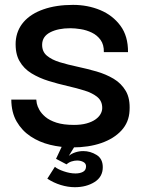

<svg xmlns="http://www.w3.org/2000/svg" viewBox="-20 -593 595 787"><path d="M275.7 11.3Q229.3 11.3 185.2 0.5Q141 -10.3 105.3 -34Q69.7 -57.7 48.2 -95Q26.7 -132.3 26.3 -184.7H128.7Q128.7 -180.7 130.8 -169.2Q133 -157.7 141.3 -142.7Q149.7 -127.7 166.2 -113.7Q182.7 -99.7 211.3 -90.3Q240 -81 283.3 -81Q312.7 -81 334.5 -87Q356.3 -93 370.7 -103Q385 -113 392 -125.3Q399 -137.7 399 -150Q399.3 -178 379.7 -194.7Q360 -211.3 327.5 -221.5Q295 -231.7 256.3 -240.5Q217.7 -249.3 179.3 -261.2Q141 -273 109.2 -292.3Q77.3 -311.7 59.7 -343Q42 -374.3 44.3 -422.3Q47.7 -469.3 77 -503Q106.3 -536.7 158.3 -554.8Q210.3 -573 279.3 -573Q339.3 -573 390.7 -551.7Q442 -530.3 473.7 -487.5Q505.3 -444.7 504.7 -379.3H405.7Q406.3 -410 392.3 -429.3Q378.3 -448.7 356.5 -459.2Q334.7 -469.7 310.8 -473.5Q287 -477.3 268.3 -477.3Q218.3 -477.3 185.8 -460.5Q153.3 -443.7 152.7 -410.3Q152.3 -381.3 172.3 -364.7Q192.3 -348 225 -338Q257.7 -328 297 -319.7Q336.3 -311.3 375.2 -300.2Q414 -289 445.7 -270.2Q477.3 -251.3 495.7 -220Q514 -188.7 511 -139.3Q508.7 -91.7 477.8 -58.2Q447 -24.7 395.3 -6.7Q343.7 11.3 275.7 11.3ZM174 139.3 205 90.7Q216.3 100.7 241.7 109.3Q267 118 289.3 118Q307.7 118 320.2 111.3Q332.7 104.7 332.7 88.7Q332.7 77 321.7 71Q310.7 65 296 65Q285 65 273.5 68.7Q262 72.3 252.7 80.7L209.7 58L252.7 -33.7L299.7 -15.3L262 46Q273 36.7 288.7 31.5Q304.3 26.3 321.3 26.3Q350.3 26.3 375.8 42Q401.3 57.7 401.3 92.3Q401.3 132 367.5 153.2Q333.7 174.3 286.7 174.3Q258.7 174.3 229.2 165.3Q199.7 156.3 174 139.3Z"/></svg>

Font: Darker Grotesque Light
Style: Regular
Weight: 300
Designer: Gabriel Lam
Foundry: TypeRant
Version: Version 1.000;gftools[0.9.28]